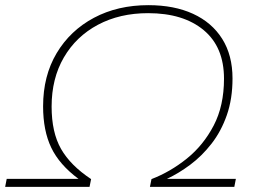

<svg xmlns="http://www.w3.org/2000/svg" viewBox="-62 -724 990 744"><path d="M-42 0 -36 -31H242Q168 -86 136.5 -152Q105 -218 105 -312Q105 -430 157.5 -518Q210 -606 302 -655Q394 -704 513 -704Q613 -704 686 -670.5Q759 -637 799 -573.5Q839 -510 839 -420Q839 -341 817 -278Q795 -215 757.5 -167Q720 -119 675 -85.5Q630 -52 585 -31H852L846 0H519L525 -30Q598 -58 662 -109.5Q726 -161 766 -237.5Q806 -314 806 -419Q806 -542 727 -607.5Q648 -673 512 -673Q402 -673 317.5 -628Q233 -583 185.5 -501.5Q138 -420 138 -311Q138 -211 174.5 -147Q211 -83 291 -30L285 0Z"/></svg>

Font: Montserrat ExtraLight
Style: Italic
Weight: 200
Italic angle: -11.3°
Designer: Julieta Ulanovsky
Foundry: Julieta Ulanovsky
Version: Version 9.000; ttfautohint (v1.8.4.7-5d5b)